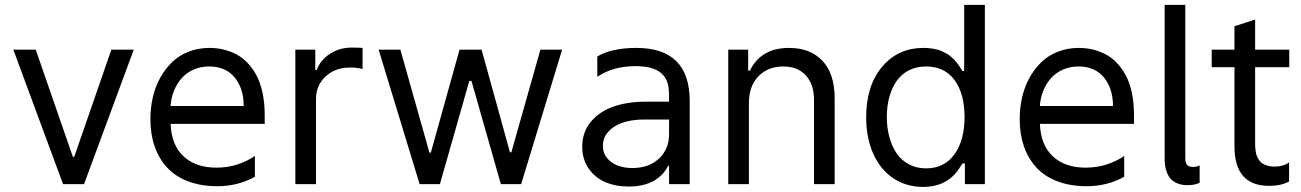

<svg xmlns="http://www.w3.org/2000/svg" viewBox="-20 -747 5279 779"><path d="M522.7 -545.5 321 0H235.8L34.1 -545.5H125L275.6 -110.8H281.2L431.8 -545.5Z M1054 -279.8V-244.3H672.2Q675.4 -158.4 724.8 -112.6Q774.1 -66.8 858 -66.8Q902.7 -66.8 943 -79.7Q983.3 -92.7 1014.2 -114.3V-29.8Q945.3 8.5 862.2 8.5Q795.1 8.5 742.7 -11.5Q690.3 -31.6 657.3 -68Q624.3 -104.4 607.2 -153.8Q590.2 -203.1 590.2 -262.8Q590.2 -308.6 599.8 -351.2Q609.4 -393.8 629.4 -430.4Q649.5 -467 677.6 -494.3Q705.6 -521.7 744.9 -537.1Q784.1 -552.6 830.3 -552.6Q859 -552.6 885.7 -546.3Q912.3 -540.1 937.7 -527.2Q963.1 -514.2 984 -492.2Q1005 -470.2 1020.8 -440.9Q1036.6 -411.6 1045.3 -370.4Q1054 -329.2 1054 -279.8ZM672.2 -316.8H968.8Q968.8 -388.1 932 -432.7Q895.2 -477.3 828.8 -477.3Q794 -477.3 764.9 -464.3Q735.8 -451.3 716.4 -429Q697.1 -406.6 685.5 -377.8Q674 -349.1 672.2 -316.8Z M1178.3 0V-545.5H1259.2V-463.1H1264.9Q1279.8 -503.6 1318.9 -528.8Q1358 -554 1407 -554Q1432.5 -554 1451 -552.6V-467.3Q1428.3 -473 1399.9 -473Q1340.2 -473 1301.1 -436.8Q1262.1 -400.6 1262.1 -345.2V0Z M1682.5 0 1516.3 -545.5H1604.4L1722.3 -127.8H1728L1844.5 -545.5H1933.9L2049 -129.3H2054.7L2172.6 -545.5H2260.7L2094.5 0H2012.1L1892.8 -419H1884.2L1764.9 0Z M2531.2 9.9Q2477.3 9.9 2435 -8.5Q2392.8 -27 2367.5 -64.3Q2342.3 -101.6 2342.3 -152Q2342.3 -210.2 2376.6 -252.1Q2410.9 -294 2468.4 -314.3Q2525.9 -334.5 2600.1 -334.5H2694.6V-347.3Q2694.6 -386.7 2690.3 -403.8Q2673.3 -474.1 2573.5 -478.3Q2566.8 -478.7 2559.7 -478.7Q2467.3 -478.7 2403.4 -435.4V-517.8Q2461.6 -552.6 2561.8 -552.6Q2778.4 -552.6 2778.4 -336.6V0H2694.6V-73.9H2690.3Q2682.5 -57.2 2669.7 -43Q2657 -28.8 2638 -16.5Q2619 -4.3 2591.6 2.8Q2564.3 9.9 2531.2 9.9ZM2546.2 -65.3Q2612.6 -65.3 2653.6 -103.5Q2694.6 -141.7 2694.6 -203.1V-262.1H2595.9Q2516 -262.1 2471.1 -232.2Q2426.1 -202.4 2426.1 -155.5Q2426.1 -115.1 2459.2 -90.2Q2492.2 -65.3 2546.2 -65.3Z M2934.7 0V-545.5H3015.6V-460.2H3022.7Q3042.6 -503.6 3082.4 -528.1Q3122.2 -552.6 3181.8 -552.6Q3267.4 -552.6 3316.9 -500.4Q3366.5 -448.2 3366.5 -346.6V0H3282.7V-340.9Q3282.7 -404.8 3249.5 -441.1Q3216.3 -477.3 3157.7 -477.3Q3095.9 -477.3 3057.2 -437.5Q3018.5 -397.7 3018.5 -328.1V0Z M3725.9 11.4Q3658 11.4 3605.6 -22.9Q3553.3 -57.2 3523.8 -121.6Q3494.3 -186.1 3494.3 -271.3Q3494.3 -399.1 3558.8 -475.9Q3623.2 -552.6 3727.3 -552.6Q3742.9 -552.6 3757.3 -550.6Q3771.7 -548.7 3782.8 -545.8Q3794 -543 3805 -537.5Q3816.1 -532 3823.5 -527.9Q3831 -523.8 3839.3 -516.2Q3847.7 -508.5 3852.1 -504.3Q3856.5 -500 3862.9 -491.5Q3869.3 -483 3871.6 -479.6Q3873.9 -476.2 3879.1 -468Q3884.2 -459.9 3884.9 -458.8H3892V-727.3H3975.9V0H3894.9V-83.8H3884.9Q3865.8 -52.9 3852.6 -39.1Q3805.4 11.4 3725.9 11.4ZM3737.2 -63.9Q3811.4 -63.9 3852.5 -120.9Q3893.5 -177.9 3893.5 -272.7Q3893.5 -366.5 3853 -421.9Q3812.5 -477.3 3737.2 -477.3Q3698.2 -477.3 3667.6 -461.6Q3637.1 -446 3617.7 -418.1Q3598.4 -390.3 3588.2 -353.3Q3578.1 -316.4 3578.1 -272.7Q3578.1 -228.7 3588.4 -190.9Q3598.7 -153.1 3618.1 -124.6Q3637.4 -96.2 3668.1 -80.1Q3698.9 -63.9 3737.2 -63.9Z M4581 -279.8V-244.3H4199.2Q4202.4 -158.4 4251.8 -112.6Q4301.1 -66.8 4384.9 -66.8Q4429.7 -66.8 4470 -79.7Q4510.3 -92.7 4541.2 -114.3V-29.8Q4472.3 8.5 4389.2 8.5Q4322.1 8.5 4269.7 -11.5Q4217.3 -31.6 4184.3 -68Q4151.3 -104.4 4134.2 -153.8Q4117.2 -203.1 4117.2 -262.8Q4117.2 -308.6 4126.8 -351.2Q4136.4 -393.8 4156.4 -430.4Q4176.5 -467 4204.5 -494.3Q4232.6 -521.7 4271.8 -537.1Q4311.1 -552.6 4357.2 -552.6Q4386 -552.6 4412.6 -546.3Q4439.3 -540.1 4464.7 -527.2Q4490.1 -514.2 4511 -492.2Q4532 -470.2 4547.8 -440.9Q4563.6 -411.6 4572.3 -370.4Q4581 -329.2 4581 -279.8ZM4199.2 -316.8H4495.7Q4495.7 -388.1 4459 -432.7Q4422.2 -477.3 4355.8 -477.3Q4321 -477.3 4291.9 -464.3Q4262.8 -451.3 4243.4 -429Q4224.1 -406.6 4212.5 -377.8Q4201 -349.1 4199.2 -316.8Z M4797.6 4.3Q4775.2 4.3 4758.3 -2.5Q4741.5 -9.2 4731.5 -19.5Q4721.6 -29.8 4715.6 -44.6Q4709.5 -59.3 4707.4 -73.2Q4705.3 -87 4705.3 -103V-727.3H4789.1V-104.4Q4789.1 -97.7 4790 -92.7Q4790.8 -87.7 4793.7 -81.9Q4796.5 -76 4803.3 -72.8Q4810 -69.6 4820.3 -69.6Q4835.6 -69.6 4847.3 -76V-5.7Q4828.5 4.3 4797.6 4.3Z M5210.9 -474.4H5072.4V-169Q5072.4 -158.7 5072.6 -152.7Q5072.8 -146.7 5074.4 -134.9Q5076 -123.2 5078.7 -115.9Q5081.3 -108.7 5087.2 -99.3Q5093 -89.8 5101.2 -84.3Q5109.4 -78.8 5122.2 -74.9Q5134.9 -71 5151.3 -71Q5186.8 -71 5210.2 -88.1V-10.7Q5177.9 7.1 5129.3 7.1Q4988.6 7.1 4988.6 -152.7V-474.4H4896.3V-545.5H4988.6V-640.6L5072.4 -667.6V-545.5H5210.9Z"/></svg>

Font: TID UI
Style: Regular
Weight: 400
Designer: The TID Project Authors
Foundry: Bakken & Bæck
Version: Version 1.001;hotconv 1.0.109;makeotfexe 2.5.65596